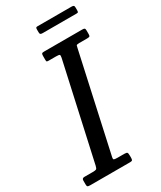

<svg xmlns="http://www.w3.org/2000/svg" viewBox="-266 -962 871 1037"><g transform="rotate(-30 169.5 -443.0)"><path d="M-46 -17V-41Q-46 -55 -31 -55H21Q38 -55 43 -58Q48 -61 51.5 -75.5L184 -674Q187 -688.5 183.2 -691.8Q179.5 -695 161 -695H115Q105 -695 103.5 -698Q102 -701 102 -710.5V-732Q102 -743.5 105 -746.8Q108 -750 119 -750H356.5Q367 -750 370.8 -747.2Q374.5 -744.5 374.5 -733V-711Q374.5 -700 370.5 -697.5Q366.5 -695 355.5 -695H306Q290 -695 288.2 -690.2Q286.5 -685.5 284 -673L152.5 -75Q149 -60.5 153.5 -57.8Q158 -55 176 -55H217Q232.5 -55 235.8 -50.5Q239 -46 239 -30V-19Q239 -8 236.2 -4Q233.5 0 223 0H-27Q-39 0 -42.5 -3Q-46 -6 -46 -17ZM145 -856V-872.5Q145 -879.5 146.8 -882.8Q148.5 -886 155 -886H368Q377.5 -886 381.2 -883.2Q385 -880.5 385 -870.5V-855Q385 -847 383.5 -843.5Q382 -840 374 -840H162.5Q153 -840 149 -842.8Q145 -845.5 145 -856Z"/></g></svg>

Font: Besley* Narrow
Style: Italic
Weight: 400
Width: 4
Italic angle: -13°
Designer: Owen Earl
Foundry: indestructible type*
Version: Version 3.000; ttfautohint (v1.8.3)